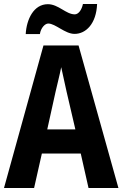

<svg xmlns="http://www.w3.org/2000/svg" viewBox="-20 -943 614 963"><path d="M109 -772H180C185 -804 206 -825 222 -825C258 -825 306 -773 354 -773C411 -773 463 -824 467 -923H396C390 -894 374 -871 355 -871C311 -871 273 -922 220 -922C149 -922 113 -846 109 -772ZM424 0H574L374 -715H198L0 0H151L190 -173H385ZM314 -483 358 -294H217L259 -484C265 -512 281 -573 287 -606C295 -568 304 -528 314 -483Z"/></svg>

Font: Noto Sans Gujarati UI Condensed
Style: Bold
Weight: 700
Width: 3
Designer: Jelle Bosma - Monotype Design Team, Universal Thirst
Foundry: Monotype Imaging Inc.
Version: Version 2.106